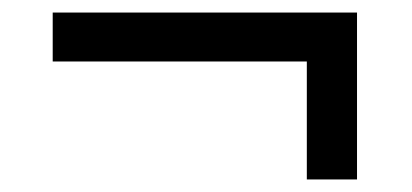

<svg xmlns="http://www.w3.org/2000/svg" viewBox="-20 -364 656 306"><path d="M469 -78V-266H64V-344H549V-78Z"/></svg>

Font: IBM Plex Sans Thai Looped Text
Style: Regular
Weight: 450
Designer: Mike Abbink, Paul van der Laan, Pieter van Rosmalen, Ben Mitchell, Mark Frömberg
Foundry: Bold Monday
Version: Version 1.1